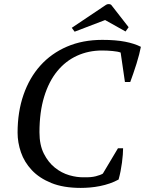

<svg xmlns="http://www.w3.org/2000/svg" viewBox="-20 -907 709 939"><path d="M557 -182H582Q582 -154 576.5 -111.5Q571 -69 560 -29Q540 -18 517 -10Q494 -2 469 3Q444 8 420 10Q396 12 375 12Q290 12 231 -12Q172 -36 135.5 -75Q99 -114 82.5 -162Q66 -210 66 -258Q66 -360 95 -443.5Q124 -527 177.5 -586.5Q231 -646 307.5 -679Q384 -712 480 -712Q546 -712 592 -703Q638 -694 669 -678Q666 -662 660.5 -640.5Q655 -619 647.5 -595Q640 -571 632 -548Q624 -525 617 -506H591L570 -650Q557 -655 530.5 -657.5Q504 -660 479 -660Q413 -660 357 -634.5Q301 -609 260 -559Q219 -509 196 -434Q173 -359 173 -260Q173 -198 194.5 -155.5Q216 -113 248.5 -87Q281 -61 319 -50Q357 -39 391 -40Q425 -39 448.5 -45Q472 -51 483 -58ZM345 -752 331 -771 498 -883Q503 -887 512 -887Q520 -887 524 -883L609 -774L594 -753L494 -809Z"/></svg>

Font: PTSerifItalic
Style: Italic
Weight: 400
Italic angle: -12°
Designer: A.Korolkova, O.Umpeleva, V.Yefimov
Foundry: ParaType Ltd
Version: Version 1.000W OFL